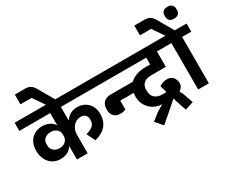

<svg xmlns="http://www.w3.org/2000/svg" viewBox="-181 -1470 2523 2129"><g transform="rotate(-30 1080.5 -406.0)"><path d="M375 0H512V-237C512 -325 573 -390 644 -390C699 -390 724 -355 724 -315V-297C724 -248 689 -212 606 -190L660 -82C787 -113 852 -193 852 -310C852 -426 772 -502 667 -502C595 -502 549 -471 517 -425H512V-594H897V-698H-20V-594H375V-444H370C346 -482 293 -513 223 -513C112 -513 31 -437 31 -309C31 -175 116 -94 220 -94C303 -94 346 -127 370 -168H375ZM273 -204C204 -204 168 -249 168 -296V-324C168 -369 208 -410 273 -410C338 -410 378 -369 378 -324V-296C378 -249 342 -204 273 -204Z M408 -656H509V-682L386 -895C357 -945 328 -968 265 -968H138V-843H281L361 -726Z M1402 156 1584 -1 1636 -48H1641L1653 -4L1697 125L1805 91L1760 -36L1736 -84C1767 -104 1785 -128 1785 -163C1785 -224 1747 -272 1684 -272C1642 -272 1606 -257 1583 -240L1608 -153C1597 -151 1582 -150 1566 -150C1471 -150 1426 -196 1426 -270V-291C1426 -347 1464 -397 1552 -397H1742V-594H1851V-698H882V-594H1605V-507H1550C1458 -507 1389 -482 1344 -437H1060C979 -437 937 -392 937 -314C937 -240 978 -198 1046 -198C1080 -198 1100 -204 1117 -213V-325H1285L1289 -322C1286 -306 1285 -295 1285 -279C1285 -145 1391 -60 1492 -60H1494V-55L1421 -11L1323 65Z M1927 0H2064V-594H2181V-698H2030L1916 -895C1887 -945 1858 -968 1795 -968H1668V-843H1811L1890 -728L1910 -698H1810V-594H1927ZM2089 -813C2139 -813 2164 -839 2164 -879V-899C2164 -939 2139 -965 2089 -965C2039 -965 2014 -939 2014 -899V-879C2014 -839 2039 -813 2089 -813Z"/></g></svg>

Font: IBM Plex Devanagari
Style: Bold
Weight: 700
Designer: Mike Abbink, Paul van der Laan, Pieter van Rosmalen, Erin McLaughlin
Foundry: Bold Monday
Version: Version 1.0